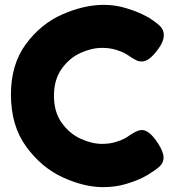

<svg xmlns="http://www.w3.org/2000/svg" viewBox="-20 -760 719 790"><path d="M564 -225Q595 -225 631 -169Q653 -134 653 -112Q653 -92 639.5 -78Q626 -64 599 -48Q599 -46 570.5 -31Q542 -16 498.5 -3Q455 10 404 10Q326 10 238 -30.5Q150 -71 87.5 -157Q25 -243 25 -371Q25 -495 86.5 -578.5Q148 -662 237 -701Q326 -740 407 -740Q454 -740 497 -727Q540 -714 570 -699Q600 -684 600 -682Q627 -665 640.5 -650.5Q654 -636 654 -615Q654 -590 633 -561Q612 -532 595.5 -519.5Q579 -507 563 -507Q551 -507 540 -512.5Q529 -518 512 -529Q512 -530 496.5 -539Q481 -548 456 -555.5Q431 -563 400 -563Q357 -563 311 -542Q265 -521 233.5 -476.5Q202 -432 202 -366Q202 -299 234 -254.5Q266 -210 312 -189Q358 -168 400 -168Q431 -168 455.5 -175.5Q480 -183 493.5 -190.5Q507 -198 510 -201L516 -205Q519 -207 529 -213Q539 -219 548 -222Q557 -225 564 -225Z"/></svg>

Font: Fredoka One
Style: Regular
Weight: 400
Designer: Milena B. Brandão, Ben Nathan
Version: Version 2.000; ttfautohint (v1.5.33-1714) -l 8 -r 50 -G 200 